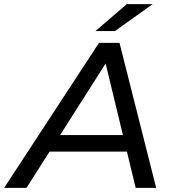

<svg xmlns="http://www.w3.org/2000/svg" viewBox="-74 -907 826 927"><path d="M-54 0 404 -700H503L680 0H581L425 -646H465L54 0ZM116 -175 160 -255H553L567 -175ZM387 -757 538 -887H663L481 -757Z"/></svg>

Font: MOST Montserrat Medium
Style: Italic
Weight: 500
Italic angle: -11.3°
Designer: Julieta Ulanovsky
Foundry: Julieta Ulanovsky
Version: Version 8.000;March 11, 2024;FontCreator 15.0.0.2926 64-bit